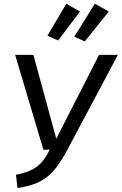

<svg xmlns="http://www.w3.org/2000/svg" viewBox="-20 -978 641 1011"><path d="M501.6 -689.1H600.7L332 -184.3Q304.9 -134.2 278.8 -99.6Q252.7 -65 223.1 -42.9Q193.5 -20.9 156.8 -7.9Q120.2 5.1 72 12.1L64 -57.6Q99 -64.5 125.5 -74.5Q152 -84.4 172.4 -99.3Q192.9 -114.3 209.9 -136.6Q226.9 -159 241.9 -190.9L208.6 -188.9L59.8 -689.1H155.9L276.3 -247.4ZM371.2 -785.1 479.4 -958.4 552.8 -917.2 426.5 -759.9ZM229.8 -790 329 -958.4 401.4 -917.3 286.1 -764.9Z"/></svg>

Font: Fira Sans Variable
Style: Italic
Weight: 397
Italic angle: -8°
Designer: Carrois Corporate & Edenspiekermann AG
Foundry: Carrois Corporate GbR & Edenspiekermann AG
Version: Version 4.202